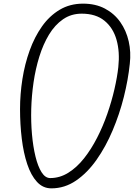

<svg xmlns="http://www.w3.org/2000/svg" viewBox="-20 -1024 770 1054"><path d="M262 10Q215.5 10 182.8 -25.8Q150 -61.5 129.5 -123Q109 -184.5 99.5 -262.8Q90 -341 90 -425.5Q90 -507 103 -589.8Q116 -672.5 142.8 -746.8Q169.5 -821 210.5 -879Q251.5 -937 307.8 -970.5Q364 -1004 436 -1004Q504.5 -1004 556 -976.8Q607.5 -949.5 640.2 -903Q673 -856.5 686.5 -797.2Q700 -738 692.5 -673.5Q683.5 -586.5 659.8 -491.8Q636 -397 598.2 -307.8Q560.5 -218.5 510 -146.8Q459.5 -75 397.2 -32.5Q335 10 262 10ZM255.5 -46.5Q308.5 -46.5 355.2 -75.8Q402 -105 441.5 -155Q481 -205 513.2 -268Q545.5 -331 569.2 -399.5Q593 -468 608.2 -534.2Q623.5 -600.5 629.5 -656Q638.5 -739 619.8 -805.2Q601 -871.5 553.5 -910.2Q506 -949 428.5 -949Q370.5 -949 325.8 -918Q281 -887 249 -834Q217 -781 196 -713.5Q175 -646 164.2 -572Q153.5 -498 151.5 -426.5Q149.5 -354.5 155.5 -286.8Q161.5 -219 174.8 -164.8Q188 -110.5 208.2 -78.5Q228.5 -46.5 255.5 -46.5Z"/></svg>

Font: Edu NSW ACT Cursive
Style: Regular
Weight: 400
Designer: Tina and Corey Anderson, Eben Sorkin, Mirko Velimirovic
Foundry: Sorkin Type Co.
Version: Version 2.000